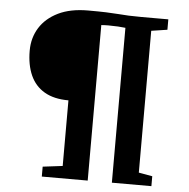

<svg xmlns="http://www.w3.org/2000/svg" viewBox="-57 -891 929 946"><g transform="rotate(5 408.0 -417.5)"><path d="M282.5 -61V-385.5Q210.5 -385.5 163.5 -413Q116.5 -440.5 93.8 -491.5Q71 -542.5 71 -613Q71 -676.5 102.2 -726.5Q133.5 -776.5 193.5 -805.8Q253.5 -835 340.5 -835Q395 -835 429.8 -833.8Q464.5 -832.5 490.2 -830.5Q516 -828.5 542.2 -827.2Q568.5 -826 605 -826H738V-774.5L659 -762.5V-61L726.5 -49V0H531V-766Q515 -768 494 -769.2Q473 -770.5 446 -770.5Q434.5 -770.5 424 -770Q413.5 -769.5 411.5 -769V0H184.5V-49Z"/></g></svg>

Font: Merriweather 60pt Black
Style: Regular
Weight: 900
Version: Version 2.100